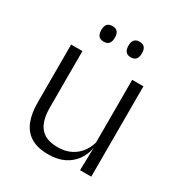

<svg xmlns="http://www.w3.org/2000/svg" viewBox="-160 -773 844 897"><g transform="rotate(30 262.5 -324.0)"><path d="M64 -487.5H125V-181.5Q125 -138.5 136.8 -106.8Q148.5 -75 175.5 -57.8Q202.5 -40.5 248 -40.5Q290.5 -40.5 321.2 -56.8Q352 -73 371.2 -101.2Q390.5 -129.5 397 -164.5L409.5 -120H396Q389.5 -84.5 368.8 -54.8Q348 -25 312.8 -7.2Q277.5 10.5 227 10.5Q168.5 10.5 132.8 -11.5Q97 -33.5 80.5 -75Q64 -116.5 64 -175.5ZM393.5 -487.5H454V0H393.5L396.5 -120.5L393.5 -123.5ZM188.5 -575Q170 -575 161 -585.5Q152 -596 152 -616V-619Q152 -638.5 161 -648.8Q170 -659 188.5 -659Q207 -659 216 -648.8Q225 -638.5 225 -619V-616Q225 -596 216 -585.5Q207 -575 188.5 -575ZM334.5 -575Q316.5 -575 307.5 -585.5Q298.5 -596 298.5 -616V-619Q298.5 -638.5 307.5 -648.8Q316.5 -659 334.5 -659Q353 -659 362 -648.8Q371 -638.5 371 -619V-616Q371 -596 362 -585.5Q353 -575 334.5 -575Z"/></g></svg>

Font: Anek Kannada Light
Style: Regular
Weight: 300
Designer: Vaishnavi Murthy, Maithili Shingre (Kannada) & Yesha Goshar (Latin)
Foundry: Ek Type
Version: Version 1.003